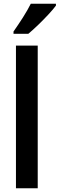

<svg xmlns="http://www.w3.org/2000/svg" viewBox="-20 -1003 318 1023"><path d="M181 0H65V-760H181ZM278 -973Q264 -954 238 -926Q212 -898 183 -870Q154 -842 131 -823H52V-835Q78 -872 102.5 -910.5Q127 -949 144 -983H278Z"/></svg>

Font: Noto Sans Myanmar UI Condensed SemiBold
Style: Regular
Weight: 600
Width: 3
Designer: Monotype Design Team
Foundry: Monotype Imaging Inc.
Version: Version 2.103; ttfautohint (v1.8.4.7-5d5b)